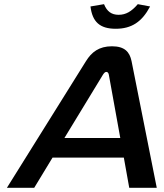

<svg xmlns="http://www.w3.org/2000/svg" viewBox="-20 -901 785 921"><path d="M392 -607 13 0H144L232 -145H574L600 0H732L611 -608C602 -651 579 -679 517 -679C455 -679 419 -651 392 -607ZM289 -239 474 -543C481 -554 486 -556 490 -556C494 -556 500 -554 502 -543L557 -239ZM414 -870 479 -881C493 -846 515 -830 549 -830C584 -830 611 -846 641 -881L700 -870C661 -796 611 -763 535 -763C459 -763 423 -796 414 -870Z"/></svg>

Font: LT Wave Medium
Style: Italic
Weight: 500
Designer: Daniel Lyons
Version: Version 2.5 (Glyphs App)